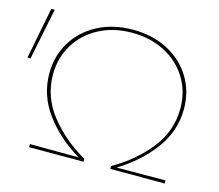

<svg xmlns="http://www.w3.org/2000/svg" viewBox="-99 -785 1033 907"><g transform="rotate(15 417.5 -331.5)"><path d="M777 -15V0H511V-14Q618 -75 687.5 -163Q757 -251 757 -361Q757 -443 717 -508.5Q677 -574 606 -611Q535 -648 445 -648Q355 -648 284.5 -611Q214 -574 174 -508.5Q134 -443 134 -362Q134 -252 203.5 -164Q273 -76 380 -14V0H114V-15L352 -14Q248 -76 182 -165Q116 -254 116 -362Q116 -447 157.5 -515.5Q199 -584 274 -623.5Q349 -663 446 -663Q542 -663 616.5 -624Q691 -585 732.5 -516.5Q774 -448 774 -364Q774 -255 707.5 -165.5Q641 -76 538 -14ZM-3 -407 46 -658H63L12 -407Z"/></g></svg>

Font: Ysabeau Thin
Style: Regular
Weight: 200
Designer: Christian Thalmann (Catharsis Fonts)
Version: Version 0.003